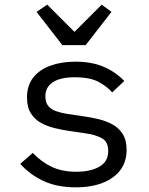

<svg xmlns="http://www.w3.org/2000/svg" viewBox="-20 -793 640 825"><path d="M306 12Q225 12 166.5 -15.5Q108 -43 67 -89L121 -136Q158 -97 202.5 -76Q247 -55 308 -55Q368 -55 406.5 -76.5Q445 -98 445 -144Q445 -185 417 -199.5Q389 -214 354 -219L273 -231Q246 -235 215 -242.5Q184 -250 157 -264.5Q130 -279 113 -305.5Q96 -332 96 -374Q96 -426 123 -460Q150 -494 197 -511Q244 -528 304 -528Q374 -528 425.5 -506Q477 -484 514 -445L462 -396Q444 -418 406.5 -439.5Q369 -461 301 -461Q240 -461 207.5 -440Q175 -419 175 -379Q175 -352 188 -337Q201 -322 222 -315Q243 -308 266 -304L347 -292Q375 -288 405.5 -280.5Q436 -273 463 -258.5Q490 -244 507 -217.5Q524 -191 524 -149Q524 -73 464.5 -30.5Q405 12 306 12ZM248 -599 137 -742 183 -773 300 -656 417 -773 459 -742 348 -599Z"/></svg>

Font: Lilex Nerd Font
Style: Regular
Weight: 400
Designer: Mike Abbink, Paul van der Laan, Pieter van Rosmalen, Mikhael Khrustik
Foundry: Mikhael Khrustik
Version: Version 2.400; ttfautohint (v1.8.4.7-5d5b);Nerd Fonts 3.3.0